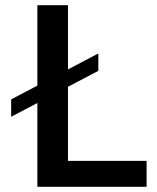

<svg xmlns="http://www.w3.org/2000/svg" viewBox="-20 -720 606 740"><path d="M23 -337 124 -390V-700H242V-452.5L359 -514V-447L242 -385.5V-100H545V0H124V-323L23 -270Z"/></svg>

Font: Argentum Sans
Style: Regular
Weight: 400
Designer: Julieta Ulanovsky, Owen Earl, Chris M. Simpson, Rasmus Andersson, Cristiano Sobral
Foundry: The Argentum Sans Project Authors
Version: Version 3.135; ttfautohint (v1.8.4.7-5d5b-dirty)